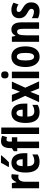

<svg xmlns="http://www.w3.org/2000/svg" viewBox="1502 -2308 816 3859"><g transform="rotate(-90 1909.5 -378.0)"><path d="M294 -557C242 -557 202 -509 182 -457H175L157 -547H56V0H187V-279C186 -364 219 -418 280 -418C299 -418 314 -416 326 -411L339 -550C320 -555 307 -557 294 -557Z M716 -756V-766H567C546 -722 519 -672 485 -619V-606H578C624 -649 689 -719 716 -756ZM569 -556C439 -556 371 -454 371 -270C371 -97 434 10 585 10C642 10 691 -2 735 -28V-136C688 -107 650 -96 603 -96C533 -96 500 -140 499 -236H760V-310C760 -460 692 -556 569 -556ZM571 -454C615 -454 639 -407 639 -330H500C502 -418 529 -454 571 -454Z M1081 -439V-547H993V-573C993 -633 1004 -655 1032 -655C1048 -655 1065 -651 1083 -645L1111 -743C1070 -759 1043 -765 1004 -765C903 -765 862 -702 862 -564V-547L800 -508V-439H862V0H993V-439Z M1276 0V-760H1146V0Z M1566 -556C1436 -556 1368 -454 1368 -270C1368 -97 1431 10 1582 10C1639 10 1688 -2 1732 -28V-136C1685 -107 1647 -96 1600 -96C1530 -96 1497 -140 1496 -236H1757V-310C1757 -460 1689 -556 1566 -556ZM1568 -454C1612 -454 1636 -407 1636 -330H1497C1499 -418 1526 -454 1568 -454Z M1913 -280 1786 0H1924L1992 -176L2063 0H2204L2077 -278L2199 -547H2058L1996 -383L1932 -547H1790Z M2334 -762C2286 -762 2263 -737 2263 -687C2263 -639 2288 -614 2334 -614C2381 -614 2405 -639 2405 -687C2405 -736 2383 -762 2334 -762ZM2399 -547H2268V0H2399Z M2908 -274C2908 -457 2827 -557 2701 -557C2554 -557 2492 -441 2492 -274C2492 -120 2557 10 2699 10C2851 10 2908 -123 2908 -274ZM2624 -273C2624 -391 2647 -447 2700 -447C2754 -447 2776 -390 2776 -274C2776 -158 2754 -100 2700 -100C2648 -100 2624 -159 2624 -273Z M3246 -557C3190 -557 3149 -529 3125 -477H3117L3103 -547H3000V0H3130V-263C3130 -393 3149 -441 3204 -441C3247 -441 3260 -401 3260 -324V0H3390V-362C3390 -489 3338 -557 3246 -557Z M3792 -160C3792 -244 3746 -289 3679 -328C3612 -369 3599 -380 3599 -408C3599 -435 3616 -451 3648 -451C3684 -451 3719 -435 3750 -414L3786 -514C3740 -542 3694 -557 3641 -557C3537 -557 3473 -498 3473 -402C3473 -322 3512 -272 3580 -235C3650 -199 3662 -181 3662 -153C3662 -120 3642 -103 3606 -103C3558 -103 3509 -123 3474 -147V-21C3517 0 3565 10 3617 10C3727 10 3792 -49 3792 -160Z"/></g></svg>

Font: Noto Sans Myanmar UI ExtraCondensed
Style: Bold
Weight: 700
Width: 2
Designer: Monotype Design Team
Foundry: Monotype Imaging Inc.
Version: Version 2.103